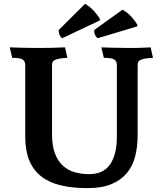

<svg xmlns="http://www.w3.org/2000/svg" viewBox="-20 -957 828 989"><path d="M431 12Q352 12 292 -2.5Q232 -17 191.5 -49Q151 -81 130.5 -131.5Q110 -182 110 -253V-623Q110 -640 98 -649.5Q86 -659 43 -659L30 -713Q60 -712 96 -711Q132 -710 170 -710Q202 -710 239.5 -710.5Q277 -711 315 -713L327 -659Q301 -658 285.5 -655Q270 -652 261.5 -647.5Q253 -643 250.5 -636.5Q248 -630 248 -623V-265Q248 -206 263 -166.5Q278 -127 304 -103.5Q330 -80 364.5 -70Q399 -60 439 -60Q513 -60 547.5 -111Q582 -162 582 -251V-623Q582 -640 570 -649.5Q558 -659 515 -659L502 -713Q532 -712 567.5 -711Q603 -710 641 -710Q657 -710 669.5 -710Q682 -710 695 -710.5Q708 -711 722.5 -711.5Q737 -712 756 -713L768 -659Q742 -658 726.5 -655Q711 -652 702.5 -647.5Q694 -643 691.5 -636.5Q689 -630 689 -623V-260Q689 -201 676 -151Q663 -101 633 -65Q603 -29 553.5 -8.5Q504 12 431 12ZM418 -937Q444 -923 464.5 -900Q485 -877 494 -860Q496 -853 493 -851L300 -760Q288 -771 284.5 -782.5Q281 -794 283 -803ZM611 -907Q637 -893 657.5 -870Q678 -847 687 -830Q689 -823 686 -821L483 -760Q471 -771 467.5 -782.5Q464 -794 466 -803Z"/></svg>

Font: Lusitana
Style: Bold
Weight: 700
Designer: Ana Paula Megda
Foundry: Ana Paula Megda
Version: Version 1.000; ttfautohint (v1.1) -l 8 -r 50 -G 200 -x 14 -D